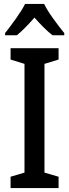

<svg xmlns="http://www.w3.org/2000/svg" viewBox="-20 -960 353 980"><path d="M279 0H34V-58L105 -79V-634L34 -656V-714H279V-656L207 -634V-79L279 -58ZM205 -940Q222 -906 252 -864.5Q282 -823 308 -791V-780H248Q226 -797 203 -820Q180 -843 156 -870Q132 -843 109 -819.5Q86 -796 66 -780H6V-791Q32 -824 62 -866Q92 -908 108 -940Z"/></svg>

Font: Noto Sans Ethiopic Condensed Medium
Style: Regular
Weight: 500
Width: 3
Designer: Monotype Design Team
Foundry: Monotype Imaging Inc.
Version: Version 2.102; ttfautohint (v1.8.4.7-5d5b)